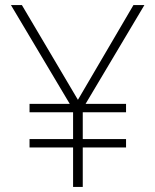

<svg xmlns="http://www.w3.org/2000/svg" viewBox="-20 -734 610 754"><path d="M286 -342 504 -714H547L316 -326H475V-293H305V-188H475V-155H305V0H267V-155H96V-188H267V-293H96V-326H254L23 -714H66Z"/></svg>

Font: Noto Sans Hebrew ExtraLight
Style: Regular
Weight: 250
Designer: Monotype Design Team
Foundry: Monotype Imaging Inc.
Version: Version 2.003